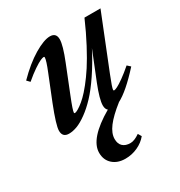

<svg xmlns="http://www.w3.org/2000/svg" viewBox="-165 -562 876 932"><g transform="rotate(-30 273.0 -96.0)"><path d="M93.3 11.2Q57.1 11.2 57.1 -25.4Q57.1 -55.7 97.7 -158.7L152.8 -295.9Q175.8 -352.5 175.8 -368.7Q175.8 -373 171.9 -373Q165.5 -373 152.6 -367.4Q139.6 -361.8 113.8 -344.5Q87.9 -327.1 56.6 -300.3L41 -316.4Q101.6 -377.9 157.7 -411.4Q213.9 -444.8 247.6 -444.8Q282.7 -444.8 282.7 -408.7Q282.7 -375.5 250.5 -295.4L190.9 -146Q163.6 -78.1 163.6 -65.4Q163.6 -61.5 167.5 -61.5Q170.9 -61.5 179 -64.9Q187 -68.4 202.1 -79.1Q217.3 -89.8 234.9 -106.7Q252.4 -123.5 276.4 -153.3Q300.3 -183.1 325 -220.9Q349.6 -258.8 379.6 -315.4Q409.7 -372.1 439 -439.5H528.8L409.7 -141.6Q383.8 -77.1 383.8 -65.9Q383.8 -61.5 387.7 -61.5Q393.6 -61.5 406.5 -67.9Q419.4 -74.2 444.6 -92Q469.7 -109.9 500 -136.2L517.1 -120.6Q433.6 -28.3 377.9 0H378.4Q323.7 43 297.4 77.9Q271 112.8 271 144.5Q271 171.4 286.1 185.5Q301.3 199.7 328.6 199.7Q350.6 199.7 380.9 178.7L392.1 197.8Q371.1 223.6 338.6 238.5Q306.2 253.4 269.5 253.4Q226.1 253.4 199.2 229.2Q172.4 205.1 172.4 164.6Q172.4 86.4 314 3.9Q302.7 -4.9 302.7 -25.4Q302.7 -59.1 333.5 -136.7L396.5 -293.5Q361.8 -226.6 325.4 -172.9Q289.1 -119.1 257.3 -85.4Q225.6 -51.8 194.3 -29.3Q163.1 -6.8 138.7 2.2Q114.3 11.2 93.3 11.2Z"/></g></svg>

Font: Elstob SemiBold
Style: Italic
Weight: 600
Italic angle: -20°
Designer: Peter S. Baker
Version: Version 1.015